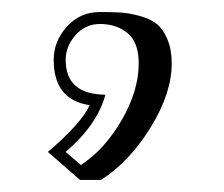

<svg xmlns="http://www.w3.org/2000/svg" viewBox="-20 -148 374 321"><path d="M89.8 106 115.2 127.9Q154.8 102.1 183.3 53Q211.9 3.9 211.9 -42Q211.9 -77.1 193.4 -92.5Q174.8 -107.9 147 -107.9Q123 -107.9 106.4 -89.4Q89.8 -70.8 89.8 -47.9Q89.8 9.8 156.2 10.3Q143.1 60.1 89.8 106ZM148.9 152.8H113.8L60.1 106Q116.2 58.1 129.9 27.8Q69.8 19 69.8 -47.9Q69.8 -79.1 91.8 -103.5Q113.8 -127.9 147 -127.9Q168 -127.9 182.4 -127Q196.8 -126 214.4 -121.1Q231.9 -116.2 242.4 -107.7Q252.9 -99.1 260 -82Q267.1 -64.9 267.1 -42Q267.1 7.8 231.9 64.9Q196.8 122.1 148.9 152.8Z"/></svg>

Font: Jacques Francois Shadow
Style: Regular
Weight: 400
Designer: Alexei Vanyashin, Nikita Kanarev (i@xarsok.ru)
Foundry: Cyreal (www.cyreal.org)
Version: Version 1.003